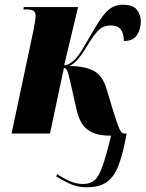

<svg xmlns="http://www.w3.org/2000/svg" viewBox="-20 -566 617 814"><path d="M347 228Q313 228 284.5 216.5Q256 205 218 182L222 172Q249 190 276 202Q303 214 332 214Q362 214 380.5 198.5Q399 183 414.5 139Q430 95 451 9H444Q385 9 351.5 -16Q318 -41 305 -100L285 -188Q274 -238 268 -258Q262 -278 251 -278L192 0H29L121 -433Q126 -458 128.5 -474.5Q131 -491 131 -497Q131 -511 124 -518.5Q117 -526 88 -526H79L81 -536H311L252 -289Q263 -289 274.5 -296Q286 -303 297 -313Q315 -333 331 -359.5Q347 -386 371 -428Q398 -475 418 -500.5Q438 -526 457.5 -536Q477 -546 500 -546Q545 -546 561 -524Q577 -502 577 -476Q577 -442 560.5 -417Q544 -392 505 -392Q505 -458 452 -458Q433 -458 418 -452Q403 -446 386 -425Q369 -404 342 -360Q305 -298 273 -286Q341 -286 378.5 -265Q416 -244 432 -188L461 -92Q478 -37 487 -18.5Q496 0 506 0H517Q502 84 483 134Q464 184 432.5 206Q401 228 347 228Z"/></svg>

Font: Noto Serif Display ExtraCondensed Black
Style: Italic
Weight: 900
Width: 2
Italic angle: -12°
Designer: Monotype Design Team
Foundry: Monotype Imaging Inc.
Version: Version 2.009